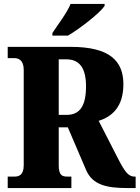

<svg xmlns="http://www.w3.org/2000/svg" viewBox="-20 -951 706 971"><path d="M245 -784V-771H324C387 -808 486 -886 509 -921V-931H337C319 -886 271 -824 245 -784ZM19 0H341V-58H320C295 -58 277 -64 277 -115V-307H323L416 -90C449 -15 521 0 624 0H666V-58H659C630 -58 611 -83 580 -143L479 -340C547 -361 604 -411 604 -525C604 -642 536 -714 338 -714H19V-657H53C70 -657 100 -650 100 -598V-115C100 -64 74 -58 53 -58H19ZM317 -370H277V-651H315C380 -651 415 -610 415 -514C415 -419 386 -370 317 -370Z"/></svg>

Font: Noto Serif Myanmar Condensed Black
Style: Regular
Weight: 900
Width: 3
Designer: Ben Mitchell and the Monotype Design Team
Foundry: Monotype Imaging Inc.
Version: Version 2.106